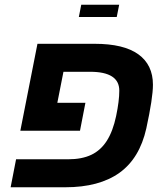

<svg xmlns="http://www.w3.org/2000/svg" viewBox="-20 -791 692 811"><path d="M24.9 0 47.9 -118.2H268.1Q325.7 -118.2 365.5 -137Q405.3 -155.8 431.2 -196.3Q457 -236.8 470.5 -300.8Q483.9 -364.7 483.9 -408.2Q483.9 -487.8 360.8 -487.8H248L222.2 -356.9H340.8L317.9 -238.8H65.9L138.2 -606H379.9Q502.9 -606 564.5 -561.5Q626 -517.1 626 -433.1Q626 -377.4 598.1 -249Q569.8 -122.1 484.4 -61Q398.9 0 255.9 0ZM323.2 -771H483.4L473.1 -719.2H313Z"/></svg>

Font: Liberation Sans
Style: Bold Italic
Weight: 700
Italic angle: -12°
Designer: Steve Matteson
Foundry: Ascender Corporation
Version: Version 2.1.5